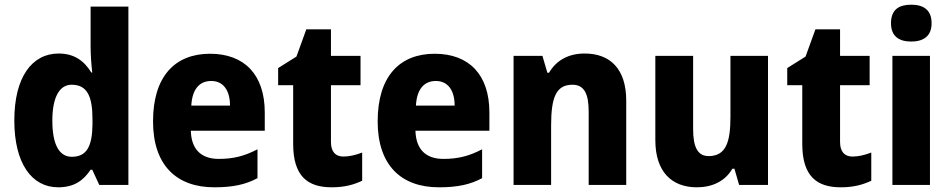

<svg xmlns="http://www.w3.org/2000/svg" viewBox="-20 -788 4047 818"><path d="M228 10C297 10 336 -20 366 -65H373L403 0H527V-760H366V-591C366 -557 369 -512 373 -479H369C339 -528 297 -560 230 -560C116 -560 41 -459 41 -275C41 -92 115 10 228 10ZM286 -120C234 -120 203 -169 203 -274C203 -375 234 -427 285 -427C352 -427 374 -377 374 -280V-258C373 -164 349 -120 286 -120Z M875 -559C725 -559 632 -462 632 -271C632 -84 732 10 893 10C973 10 1027 -2 1077 -29V-152C1022 -123 974 -111 912 -111C835 -111 795 -154 793 -231H1108V-309C1108 -470 1021 -559 875 -559ZM880 -443C932 -443 960 -402 960 -338H795C799 -411 832 -443 880 -443Z M1443 -121C1409 -121 1390 -142 1390 -183V-425H1516V-550H1390V-663H1285L1243 -547L1165 -498V-425H1229V-175C1229 -37 1291 10 1393 10C1448 10 1487 -1 1523 -18V-138C1496 -128 1470 -121 1443 -121Z M1832 -559C1682 -559 1589 -462 1589 -271C1589 -84 1689 10 1850 10C1930 10 1984 -2 2034 -29V-152C1979 -123 1931 -111 1869 -111C1792 -111 1752 -154 1750 -231H2065V-309C2065 -470 1978 -559 1832 -559ZM1837 -443C1889 -443 1917 -402 1917 -338H1752C1756 -411 1789 -443 1837 -443Z M2471 -560C2402 -560 2350 -531 2319 -478H2312L2291 -550H2168V0H2328V-253C2328 -371 2348 -427 2419 -427C2469 -427 2488 -388 2488 -313V0H2648V-359C2648 -495 2579 -560 2471 -560Z M3252 -550H3092V-290C3092 -183 3073 -123 2999 -123C2952 -123 2933 -162 2933 -238V-550H2772V-191C2772 -56 2842 10 2949 10C3013 10 3069 -15 3100 -69H3109L3129 0H3252Z M3612 -121C3578 -121 3559 -142 3559 -183V-425H3685V-550H3559V-663H3454L3412 -547L3334 -498V-425H3398V-175C3398 -37 3460 10 3562 10C3617 10 3656 -1 3692 -18V-138C3665 -128 3639 -121 3612 -121Z M3862 -768C3811 -768 3776 -748 3776 -689C3776 -632 3812 -611 3862 -611C3912 -611 3949 -632 3949 -689C3949 -747 3913 -768 3862 -768ZM3942 -550H3782V0H3942Z"/></svg>

Font: Noto Sans Lao SemiCondensed ExtraBold
Style: Regular
Weight: 800
Width: 4
Designer: Monotype Design Team
Foundry: Monotype Imaging Inc.
Version: Version 2.003